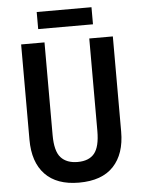

<svg xmlns="http://www.w3.org/2000/svg" viewBox="-59 -969 729 974"><g transform="rotate(-5 305.5 -481.5)"><path d="M539 -280Q539 -167 480 -104Q421 -41 304 -41Q191 -41 131.5 -103Q72 -165 72 -280V-765H191V-293Q191 -211 220.5 -178.5Q250 -146 306 -146Q364 -146 391.5 -180Q419 -214 419 -294V-765H539ZM444 -922V-835H165V-922Z"/></g></svg>

Font: Noto Sans Tamil UI Condensed SemiBold
Style: Regular
Weight: 600
Width: 3
Designer: Jelle Bosma - Monotype Design Team
Foundry: Monotype Imaging Inc.
Version: Version 2.004; ttfautohint (v1.8.4.7-5d5b)